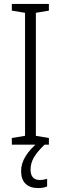

<svg xmlns="http://www.w3.org/2000/svg" viewBox="-20 -734 309 974"><path d="M228 0H40V-34L107 -45V-669L40 -680V-714H228V-680L162 -669V-45L228 -34ZM135 126Q135 179 182 179Q193 179 203 177Q213 175 219 173V212Q210 216 198.5 218Q187 220 173 220Q132 220 109.5 198Q87 176 87 134Q87 95 110.5 57.5Q134 20 173 -11L206 0Q171 33 153 63Q135 93 135 126Z"/></svg>

Font: Noto Sans Gujarati UI Condensed Light
Style: Regular
Weight: 300
Width: 3
Designer: Jelle Bosma - Monotype Design Team, Universal Thirst
Foundry: Monotype Imaging Inc.
Version: Version 2.106; ttfautohint (v1.8.4.7-5d5b)